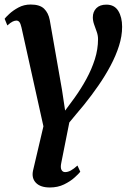

<svg xmlns="http://www.w3.org/2000/svg" viewBox="-22 -576 574 849"><path d="M308 -144Q337 -184.5 360.2 -227.2Q383.5 -270 397.5 -314.2Q411.5 -358.5 411.5 -403Q411.5 -419 405.8 -435.2Q400 -451.5 394.2 -467.8Q388.5 -484 388.5 -499.5Q388.5 -524 404 -539.8Q419.5 -555.5 448.5 -555.5Q484 -555.5 501 -527.8Q518 -500 518 -457.5Q518 -416.5 504.2 -373.2Q490.5 -330 467 -285.8Q443.5 -241.5 413.2 -197.8Q383 -154 349.5 -112.5Q333 -93 316 -72.5Q299 -52 284.5 -34.5L249 144Q244.5 165 249.8 175Q255 185 266 185Q278 185 291 178Q304 171 320.5 156L333 183.5Q326 192.5 307.5 209.2Q289 226 261.2 239.5Q233.5 253 198.5 253Q157 253 137 232.5Q117 212 124 178.5L170 -17.5L73 -454.5Q69 -472 63.8 -478.5Q58.5 -485 50.5 -485Q43.5 -485 34.2 -480.8Q25 -476.5 10.5 -463.5L-1.5 -493Q2.5 -499 18.8 -514.2Q35 -529.5 59.5 -542.8Q84 -556 113.5 -556Q154 -556 173 -537.5Q192 -519 198 -487.5L252 -179.5L266 -87Z"/></svg>

Font: Merriweather 48pt SemiBold
Style: Italic
Weight: 600
Italic angle: -7.8°
Designer: Eben Sorkin
Foundry: Eben Sorkin
Version: Version 2.101